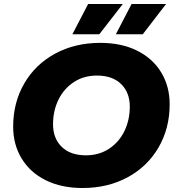

<svg xmlns="http://www.w3.org/2000/svg" viewBox="-20 -929 886 963"><path d="M46 -294Q46 -414 101.5 -510Q157 -606 256.5 -660Q356 -714 483 -714Q589 -714 667.5 -675Q746 -636 788.5 -566Q831 -496 831 -406Q831 -286 775.5 -190Q720 -94 620.5 -40Q521 14 394 14Q288 14 209.5 -25Q131 -64 88.5 -134Q46 -204 46 -294ZM631 -394Q631 -465 587.5 -507.5Q544 -550 466 -550Q400 -550 350 -517Q300 -484 273 -428.5Q246 -373 246 -306Q246 -235 289.5 -192.5Q333 -150 411 -150Q477 -150 527 -183Q577 -216 604 -271.5Q631 -327 631 -394ZM422 -909H596L478 -757H343ZM640 -909H813L696 -757H561Z"/></svg>

Font: Idrija
Style: Italic
Weight: 800
Italic angle: -11.3°
Designer: Julieta Ulanovsky
Foundry: Julieta Ulanovsky
Version: Version 7.200